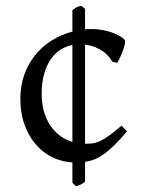

<svg xmlns="http://www.w3.org/2000/svg" viewBox="-20 -628 509 668"><path d="M125 -300.8Q125 -266.6 133.3 -238.8Q141.6 -210.9 156 -189.9Q170.4 -168.9 189.9 -155Q209.5 -141.1 231.9 -134.3V-471.7Q210 -467.3 190.7 -455.1Q171.4 -442.9 156.7 -421.9Q142.1 -400.9 133.5 -370.8Q125 -340.8 125 -300.8ZM275.9 3.9Q271.5 7.8 268.1 10Q264.6 12.2 261.5 13.9Q258.3 15.6 254.2 16.8Q250 18.1 244.1 20L231.9 7.8V-63Q197.3 -64.5 164.8 -79.6Q132.3 -94.7 106.9 -122.8Q81.5 -150.9 66.2 -191.9Q50.8 -232.9 50.8 -286.1Q50.8 -329.1 64.2 -367.2Q77.6 -405.3 101.6 -435.3Q125.5 -465.3 158.9 -486.6Q192.4 -507.8 231.9 -518.1V-592.8Q238.8 -597.2 241.7 -599.4Q244.6 -601.6 246.8 -602.8Q249 -604 252.4 -605Q255.9 -606 263.2 -607.9L275.9 -597.2V-525.9Q281.7 -526.4 287.6 -526.6Q293.5 -526.9 299.8 -526.9Q315.9 -526.9 332.8 -524.2Q349.6 -521.5 365.2 -516.4Q380.9 -511.2 393.8 -504.2Q406.7 -497.1 415 -487.8Q416 -482.4 413.6 -471.7Q411.1 -460.9 406.7 -449.2Q402.3 -437.5 397 -426.5Q391.6 -415.5 387.2 -409.2L370.1 -414.1Q365.7 -421.9 358.2 -431.2Q350.6 -440.4 339.1 -448.7Q327.6 -457 312 -463.6Q296.4 -470.2 275.9 -472.7V-127.9Q289.1 -127.9 300.8 -129.2Q312.5 -130.4 326.4 -136.5Q340.3 -142.6 358.4 -155.3Q376.5 -168 402.8 -190.9L421.9 -170.9Q397 -141.6 377 -122.1Q356.9 -102.5 339.6 -90.6Q322.3 -78.6 306.9 -72.8Q291.5 -66.9 275.9 -64.9Z"/></svg>

Font: Gentium Plus APac
Style: Regular
Weight: 400
Designer: J. Victor Gaultney, Annie Olsen, Iska Routamaa, Becca Hirsbrunner
Foundry: SIL International
Version: Version 5.000